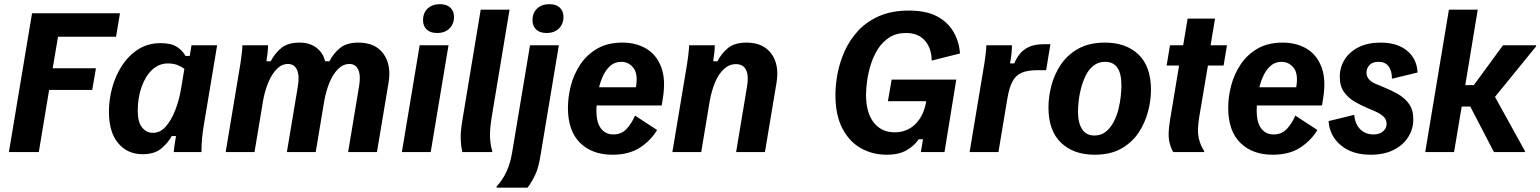

<svg xmlns="http://www.w3.org/2000/svg" viewBox="-20 -712 7213 899"><path d="M21.7 0 130 -650H541.7L523.3 -540H251.7L226.7 -392.5H429.2L411.7 -290.8H210L161.7 0Z M647.5 10Q576.7 10 533.3 -41.7Q490 -93.3 490 -189.2Q490 -245 505.4 -301.7Q520.8 -358.3 551.7 -405.4Q582.5 -452.5 627.5 -481.2Q672.5 -510 732.5 -510Q782.5 -510 809.2 -492.1Q835.8 -474.2 848.3 -450H868.3L876.7 -500H996.7L935 -130Q929.2 -96.7 926.2 -65Q923.3 -33.3 923.3 0H793.3Q795 -16.7 797.9 -37.5Q800.8 -58.3 804.2 -75H784.2Q768.3 -45 736.2 -17.5Q704.2 10 647.5 10ZM695.8 -90Q730.8 -90 757.1 -120.4Q783.3 -150.8 801.2 -197.9Q819.2 -245 827.5 -295L843.3 -390Q828.3 -400.8 809.6 -407.9Q790.8 -415 766.7 -415Q723.3 -415 691.7 -384.6Q660 -354.2 642.5 -303.8Q625 -253.3 625 -194.2Q625 -140 645.4 -115Q665.8 -90 695.8 -90Z M1036.7 0 1100 -380Q1106.7 -417.5 1110.8 -451.2Q1115 -485 1115 -500H1235Q1235 -482.5 1232.9 -463.8Q1230.8 -445 1227.5 -425H1247.5Q1266.7 -462.5 1297.5 -487.5Q1328.3 -512.5 1383.3 -512.5Q1430 -512.5 1461.2 -488.8Q1492.5 -465 1502.5 -425H1522.5Q1541.7 -462.5 1572.5 -487.5Q1603.3 -512.5 1658.3 -512.5Q1737.5 -512.5 1775.4 -460Q1813.3 -407.5 1799.2 -324.2L1745 0H1610L1660.8 -305Q1670 -356.7 1657.9 -384.6Q1645.8 -412.5 1615.8 -412.5Q1586.7 -412.5 1562.9 -388.8Q1539.2 -365 1522.9 -325.8Q1506.7 -286.7 1498.3 -240L1458.3 0H1323.3L1374.2 -305Q1383.3 -356.7 1370.8 -384.6Q1358.3 -412.5 1328.3 -412.5Q1299.2 -412.5 1275.8 -388.8Q1252.5 -365 1236.2 -325.8Q1220 -286.7 1211.7 -240L1171.7 0Z M1861.7 0 1945 -500H2080L1996.7 0ZM2026.7 -557.5Q1995 -557.5 1977.9 -573.8Q1960.8 -590 1960.8 -617.5Q1960.8 -651.7 1982.5 -672.1Q2004.2 -692.5 2040 -692.5Q2071.7 -692.5 2088.8 -676.2Q2105.8 -660 2105.8 -633.3Q2105.8 -600 2084.6 -578.8Q2063.3 -557.5 2026.7 -557.5Z M2145 0Q2137.5 -31.7 2137.1 -66.2Q2136.7 -100.8 2145 -149.2L2230.8 -666.7H2365.8L2282.5 -165Q2272.5 -104.2 2274.6 -66.7Q2276.7 -29.2 2285 -5V0Z M2305 166.7V161.7Q2335 128.3 2352.5 89.6Q2370 50.8 2378.3 0L2461.7 -500H2596.7L2510.8 15.8Q2501.7 74.2 2485.4 107.9Q2469.2 141.7 2450 166.7ZM2539.2 -557.5Q2507.5 -557.5 2490.4 -573.8Q2473.3 -590 2473.3 -617.5Q2473.3 -651.7 2495 -672.1Q2516.7 -692.5 2552.5 -692.5Q2584.2 -692.5 2601.2 -676.2Q2618.3 -660 2618.3 -633.3Q2618.3 -600 2597.1 -578.8Q2575.8 -557.5 2539.2 -557.5Z M2847.5 12.5Q2752.5 12.5 2695.8 -43.3Q2639.2 -99.2 2639.2 -207.5Q2639.2 -257.5 2652.9 -310.8Q2666.7 -364.2 2697.1 -410Q2727.5 -455.8 2776.3 -484.2Q2825 -512.5 2894.2 -512.5Q2957.5 -512.5 3005.4 -484.6Q3053.3 -456.7 3075.8 -398.3Q3098.3 -340 3083.3 -249.2L3078.3 -218.3H2773.3Q2772.5 -206.7 2772.5 -195.8Q2772.5 -137.5 2794.2 -110Q2815.8 -82.5 2851.7 -82.5Q2890 -82.5 2914.2 -108.8Q2938.3 -135 2953.3 -170.8L3056.7 -103.3Q3027.5 -54.2 2976.3 -20.8Q2925 12.5 2847.5 12.5ZM2889.2 -422.5Q2860 -422.5 2839.6 -405.4Q2819.2 -388.3 2805.8 -361.2Q2792.5 -334.2 2785 -303.3H2957.5Q2968.3 -365.8 2945.8 -394.2Q2923.3 -422.5 2889.2 -422.5Z M3128.3 0 3191.7 -380Q3198.3 -417.5 3202.5 -451.2Q3206.7 -485 3206.7 -500H3326.7Q3326.7 -482.5 3324.6 -463.8Q3322.5 -445 3319.2 -425H3339.2Q3358.3 -462.5 3389.2 -487.5Q3420 -512.5 3475 -512.5Q3554.2 -512.5 3592.1 -460Q3630 -407.5 3615.8 -324.2L3561.7 0H3426.7L3477.5 -305Q3486.7 -356.7 3473.3 -384.2Q3460 -411.7 3425.8 -411.7Q3394.2 -411.7 3369.2 -388.3Q3344.2 -365 3327.9 -325.8Q3311.7 -286.7 3303.3 -240L3263.3 0Z M4131.7 12.5Q4065.8 12.5 4011.2 -17.9Q3956.7 -48.3 3924.2 -110.8Q3891.7 -173.3 3891.7 -267.5Q3891.7 -315.8 3902.1 -369.6Q3912.5 -423.3 3936.2 -475.4Q3960 -527.5 3999.6 -569.6Q4039.2 -611.7 4097.5 -637.1Q4155.8 -662.5 4235.8 -662.5Q4316.7 -662.5 4367.5 -635.4Q4418.3 -608.3 4444.6 -562.9Q4470.8 -517.5 4475 -461.7L4342.5 -428.3Q4341.7 -486.7 4310.4 -522.1Q4279.2 -557.5 4222.5 -557.5Q4176.7 -557.5 4144.2 -536.7Q4111.7 -515.8 4090.4 -482.1Q4069.2 -448.3 4057.1 -409.2Q4045 -370 4040 -332.9Q4035 -295.8 4035 -268.3Q4035 -185 4070.8 -138.8Q4106.7 -92.5 4169.2 -92.5Q4228.3 -92.5 4267.5 -132.5Q4306.7 -172.5 4316.7 -238.3H4137.5L4155 -339.2H4457.5L4402.5 0H4291.7L4301.7 -60H4281.7Q4261.7 -30 4225.4 -8.8Q4189.2 12.5 4131.7 12.5Z M4520 0 4583.3 -380Q4590 -417.5 4594.2 -451.2Q4598.3 -485 4598.3 -500H4718.3Q4718.3 -482.5 4715.8 -458.8Q4713.3 -435 4709.2 -415H4729.2Q4737.5 -436.7 4753.3 -457.5Q4769.2 -478.3 4796.7 -491.7Q4824.2 -505 4866.7 -505H4898.3L4878.3 -383.3H4836.7Q4790 -383.3 4762.5 -370.8Q4735 -358.3 4720 -329.2Q4705 -300 4696.7 -250L4655 0Z M5105 12.5Q5006.7 12.5 4947.9 -43.8Q4889.2 -100 4889.2 -209.2Q4889.2 -258.3 4902.9 -311.2Q4916.7 -364.2 4947.5 -410Q4978.3 -455.8 5029.2 -484.2Q5080 -512.5 5154.2 -512.5Q5252.5 -512.5 5310.8 -456.7Q5369.2 -400.8 5369.2 -290.8Q5369.2 -242.5 5355.4 -189.6Q5341.7 -136.7 5311.2 -90.8Q5280.8 -45 5230 -16.2Q5179.2 12.5 5105 12.5ZM5104.2 -77.5Q5135.8 -77.5 5157.9 -95.4Q5180 -113.3 5194.6 -141.2Q5209.2 -169.2 5217.1 -201.2Q5225 -233.3 5227.9 -262.9Q5230.8 -292.5 5230.8 -312.5Q5230.8 -422.5 5155 -422.5Q5123.3 -422.5 5100.8 -405Q5078.3 -387.5 5064.2 -359.2Q5050 -330.8 5041.7 -298.8Q5033.3 -266.7 5030.4 -237.5Q5027.5 -208.3 5027.5 -189.2Q5027.5 -136.7 5046.7 -107.1Q5065.8 -77.5 5104.2 -77.5Z M5473.3 0Q5459.2 -24.2 5453.8 -55.8Q5448.3 -87.5 5458.3 -149.2L5500.8 -405H5442.5L5458.3 -500H5520L5540.8 -625H5669.2L5648.3 -500H5725L5709.2 -405H5635.8L5595 -163.3Q5585 -102.5 5592.5 -67.1Q5600 -31.7 5618.3 -5V0Z M5939.2 12.5Q5844.2 12.5 5787.5 -43.3Q5730.8 -99.2 5730.8 -207.5Q5730.8 -257.5 5744.6 -310.8Q5758.3 -364.2 5788.8 -410Q5819.2 -455.8 5867.9 -484.2Q5916.7 -512.5 5985.8 -512.5Q6049.2 -512.5 6097.1 -484.6Q6145 -456.7 6167.5 -398.3Q6190 -340 6175 -249.2L6170 -218.3H5865Q5864.2 -206.7 5864.2 -195.8Q5864.2 -137.5 5885.8 -110Q5907.5 -82.5 5943.3 -82.5Q5981.7 -82.5 6005.8 -108.8Q6030 -135 6045 -170.8L6148.3 -103.3Q6119.2 -54.2 6067.9 -20.8Q6016.7 12.5 5939.2 12.5ZM5980.8 -422.5Q5951.7 -422.5 5931.2 -405.4Q5910.8 -388.3 5897.5 -361.2Q5884.2 -334.2 5876.7 -303.3H6049.2Q6060 -365.8 6037.5 -394.2Q6015 -422.5 5980.8 -422.5Z M6398.3 12.5Q6310.8 12.5 6257.9 -32.1Q6205 -76.7 6200.8 -145L6320.8 -174.2Q6325 -130 6349.6 -106.2Q6374.2 -82.5 6410.8 -82.5Q6438.3 -82.5 6455.4 -96.7Q6472.5 -110.8 6472.5 -131.7Q6472.5 -153.3 6457.1 -167.1Q6441.7 -180.8 6418.3 -190.8L6375.8 -209.2Q6352.5 -219.2 6323.8 -235.4Q6295 -251.7 6274.2 -279.6Q6253.3 -307.5 6253.3 -352.5Q6253.3 -396.7 6275.8 -432.9Q6298.3 -469.2 6341.2 -490.8Q6384.2 -512.5 6444.2 -512.5Q6522.5 -512.5 6568.3 -474.6Q6614.2 -436.7 6617.5 -372.5L6497.5 -343.3Q6497.5 -380.8 6481.7 -401.7Q6465.8 -422.5 6434.2 -422.5Q6406.7 -422.5 6392.5 -407.5Q6378.3 -392.5 6378.3 -372.5Q6378.3 -352.5 6390.8 -339.6Q6403.3 -326.7 6421.7 -319.2L6461.7 -302.5Q6495 -289.2 6526.2 -271.2Q6557.5 -253.3 6577.5 -225.4Q6597.5 -197.5 6597.5 -153.3Q6597.5 -108.3 6573.8 -70.4Q6550 -32.5 6505.4 -10Q6460.8 12.5 6398.3 12.5Z M6653.3 0 6764.2 -666.7H6899.2L6840.8 -313.3H6880.8L7017.5 -500H7172.5V-495L6980 -258.3L7120 -5V0H6975L6864.2 -213.3H6824.2L6788.3 0Z"/></svg>

Font: Familjen Grotesk
Style: Bold Italic
Weight: 700
Italic angle: -9.46201°
Designer: Anders Wikstroem, Jonas Baeckman, Matilda Gysing, Kristian Moeller
Foundry: Familjen STHLM AB
Version: Version 2.002; ttfautohint (v1.8.4.7-5d5b)